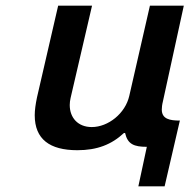

<svg xmlns="http://www.w3.org/2000/svg" viewBox="-20 -520 671 680"><path d="M111 -175C106 -151 103 -130 103 -112C103 -27 156 12 254 12C324 12 375 -8 419 -49H423C432 -9 455 0 500 0L470 140H563L617 -93C582 -93 553 -98 553 -132C553 -139 554 -149 557 -161L631 -500H511L438 -181C424 -118 363 -70 305 -70C256 -70 227 -103 227 -148C227 -156 228 -164 230 -173L306 -500H186Z"/></svg>

Font: Perun SemiBold Italic
Style: Regular
Weight: 400
Italic angle: -12°
Foundry: Copyright (c) Stefan Peev, Context Ltd, 2016
Version: Version 1.026